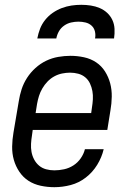

<svg xmlns="http://www.w3.org/2000/svg" viewBox="-20 -770 540 798"><path d="M206 8Q177 8 149 2Q121 -4 98.5 -18.5Q76 -33 60.5 -56Q45 -79 37.5 -105.5Q30 -132 30.5 -161Q31 -190 36 -219L58 -349Q62 -375 70 -399.5Q78 -424 92.5 -446.5Q107 -469 127.5 -487.5Q148 -506 172 -517.5Q196 -529 222 -533.5Q248 -538 273 -538Q301 -538 329 -532Q357 -526 379.5 -511Q402 -496 416.5 -473Q431 -450 438 -423.5Q445 -397 444.5 -368Q444 -339 439 -311L426 -230H116L113 -208Q110 -190 109 -172.5Q108 -155 111 -138.5Q114 -122 122 -107Q130 -92 142.5 -81.5Q155 -71 171.5 -66.5Q188 -62 206 -62Q226 -62 246.5 -66.5Q267 -71 285 -82.5Q303 -94 315.5 -112Q328 -130 333 -150H411Q403 -116 384 -85Q365 -54 336.5 -32Q308 -10 274 -1Q240 8 206 8ZM128 -300H359L362 -322Q365 -340 366 -357.5Q367 -375 364 -391.5Q361 -408 354 -423Q347 -438 334.5 -448.5Q322 -459 305.5 -463.5Q289 -468 271 -468Q255 -468 238 -464.5Q221 -461 205.5 -452.5Q190 -444 177.5 -431Q165 -418 156 -402.5Q147 -387 142 -371Q137 -355 134 -338ZM135 -610Q139 -631 146.5 -650.5Q154 -670 167.5 -687Q181 -704 199 -716.5Q217 -729 237 -736.5Q257 -744 277 -747Q297 -750 318 -750Q338 -750 357.5 -747Q377 -744 394.5 -736.5Q412 -729 425.5 -716.5Q439 -704 447 -687Q455 -670 456 -650Q457 -630 454 -610H375Q378 -625 374.5 -639.5Q371 -654 360.5 -663.5Q350 -673 335.5 -676.5Q321 -680 306 -680Q291 -680 275.5 -676.5Q260 -673 246.5 -663.5Q233 -654 225 -640Q217 -626 214 -610Z"/></svg>

Font: Iosevka Curly Oblique
Style: Regular
Weight: 400
Italic angle: -9°
Monospace: yes
Designer: Belleve Invis
Foundry: Belleve Invis
Version: Version 11.1.0; ttfautohint (v1.8.3)